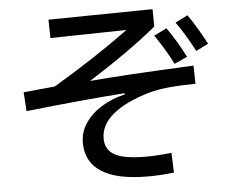

<svg xmlns="http://www.w3.org/2000/svg" viewBox="-55 -837 1111 947"><g transform="rotate(-5 500.0 -363.0)"><path d="M438 -158Q438 -102 485 -76.5Q532 -51 638 -51Q698 -51 765 -59L769 39Q707 47 639 47Q487 47 410.5 -2Q334 -51 334 -147Q334 -199 364.5 -244Q395 -289 447 -320.5Q499 -352 561 -366V-372Q349 -357 71 -326L65 -420L220 -435Q426 -557 597 -682L220 -675L218 -766L734 -773L735 -687Q605 -579 396 -447Q562 -462 911 -478L913 -388Q833 -387 779.5 -381.5Q726 -376 684 -365Q564 -330 501 -278Q438 -226 438 -158ZM903 -728Q953 -655 992 -579L931 -549Q884 -638 841 -697ZM819 -495Q784 -565 731 -642L794 -673Q844 -602 883 -524Z"/></g></svg>

Font: IBM Plex Sans JP Medium
Style: Regular
Weight: 500
Designer: Mike Abbink; Paul van der Laan; Pieter van Rosmalen; Wujin Sim; Yejin Wi; Jinhee Kim; Boomi Park; Yona Kim; Kichan Ma
Foundry: Sandoll Inc.
Version: Version 1.001